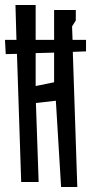

<svg xmlns="http://www.w3.org/2000/svg" viewBox="-20 -730 365 770"><path d="M204 -326 124 -317 135 0H65L48 -514L3 -513L0 -570H46L42 -710H123V-570H197V-690H284V-648L269 -624L271 -570H325V-524L272 -522L290 20H225ZM197 -400V-519L123 -517V-385Z"/></svg>

Font: Bahiana
Style: Regular
Weight: 400
Designer: Pablo Cosgaya & Dani Raskovsky
Foundry: Pablo Cosgaya & Dani Raskovsky
Version: Version 1.005